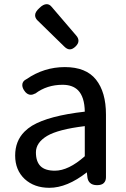

<svg xmlns="http://www.w3.org/2000/svg" viewBox="-20 -854 603 921"><path d="M98.6 4.9Q52.7 -38.1 52.7 -107.9Q52.7 -177.7 97.7 -222.7Q113.3 -238.3 133.8 -251Q213.9 -298.8 386.7 -318.4Q385.7 -388.7 354.5 -420.9Q328.1 -447.3 280.3 -447.3Q205.1 -447.3 149.4 -405.3Q149.4 -405.3 148.4 -405.3Q137.7 -399.4 127.9 -399.4Q108.4 -399.4 94.7 -421.9Q86.9 -434.6 86.9 -446.3Q86.9 -464.8 107.4 -474.6Q191.4 -532.2 291 -532.2Q392.6 -532.2 440.4 -472.2Q488.3 -412.1 488.3 -304.7V-3.9Q488.3 13.7 478 23.9Q467.8 34.2 445.3 34.2Q422.9 34.2 411.1 22.5Q401.4 12.7 399.4 -2.9L396.5 -27.3Q301.8 46.9 216.8 46.9Q144.5 46.9 98.6 4.9ZM152.3 -123Q152.3 -79.1 174.3 -57.1Q196.3 -35.2 243.2 -35.2Q308.6 -35.2 386.7 -104.5V-249Q258.8 -233.4 206.1 -202.1Q152.3 -169.9 152.3 -123ZM288.1 -630.9Q159.2 -756.8 159.2 -756.8Q148.4 -767.6 148.4 -781.2Q148.4 -796.9 168.9 -815.4Q187.5 -834 204.1 -834Q217.8 -834 228.5 -820.3L344.7 -684.6Q356.4 -671.9 356.4 -658.2Q356.4 -644.5 342.3 -630.9Q328.1 -617.2 314.9 -617.2Q301.8 -617.2 288.1 -630.9Z"/></svg>

Font: TaiwanPearl
Style: Regular
Weight: 400
Version: Version 2.102